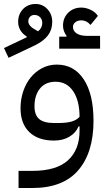

<svg xmlns="http://www.w3.org/2000/svg" viewBox="-59 -703 534 963"><path d="M34 154H103Q224 154 282 101Q340 48 340 -47V-69H335Q321 -36 288.5 -17Q256 2 212 2Q132 2 88 -40.5Q44 -83 44 -160Q44 -205 57.5 -245Q71 -285 95 -314.5Q119 -344 152.5 -361.5Q186 -379 226 -379Q312 -379 361 -305Q410 -231 410 -97Q410 62 333.5 151Q257 240 103 240H34ZM232 -86Q275 -86 300.5 -93.5Q326 -101 340 -117Q340 -198 308 -245.5Q276 -293 220 -293Q169 -293 141.5 -259Q114 -225 114 -170Q114 -126 137.5 -106Q161 -86 212 -86ZM238 -519H274L275 -523Q267 -533 262 -546.5Q257 -560 257 -574Q257 -613 283 -639Q309 -665 349 -665Q372 -665 396 -653.5Q420 -642 432 -623L395 -578Q375 -601 349 -601Q331 -601 319 -591.5Q307 -582 307 -568Q307 -547 326 -535Q345 -523 379 -523H443V-459H238ZM-39 -462 75 -516V-520Q55 -532 43.5 -551Q32 -570 32 -593Q32 -632 56.5 -657.5Q81 -683 120 -683Q155 -683 179 -657Q203 -631 203 -593Q203 -554 181.5 -525.5Q160 -497 115 -475L-16 -413ZM83 -596Q83 -573 118 -554L132 -546Q153 -563 153 -588Q153 -605 142 -616.5Q131 -628 114 -628Q100 -628 91.5 -619Q83 -610 83 -596Z"/></svg>

Font: IBM Plex Sans Arabic
Style: Regular
Weight: 400
Designer: Mike Abbink, Paul van der Laan, Pieter van Rosmalen, Wael Morcos, Khajak Apelian
Foundry: Bold Monday
Version: Version 1.1